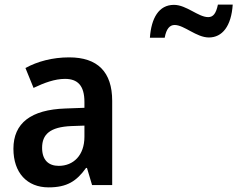

<svg xmlns="http://www.w3.org/2000/svg" viewBox="-20 -800 1026 830"><path d="M628 -637H692C699 -676 714 -692 735 -692C776 -692 829 -638 883 -638C941 -638 980 -687 986 -780H922C914 -742 902 -726 880 -726C837 -726 786 -779 732 -779C666 -779 634 -721 628 -637ZM279 -552C206 -552 141 -534 90 -506L125 -420C171 -442 217 -459 261 -459C315 -459 345 -431 345 -359V-334L263 -331C114 -326 38 -268 38 -157C38 -53 97 10 190 10C270 10 311 -17 352 -74H356L378 0H465V-364C465 -489 402 -552 279 -552ZM288 -255 345 -257V-209C345 -128 297 -83 234 -83C190 -83 162 -108 162 -161C162 -219 196 -251 288 -255Z"/></svg>

Font: Noto Sans Thai Looped SemiCondensed SemiBold
Style: Regular
Weight: 600
Width: 4
Designer: Sasikarn Vongin, Ben Mitchell
Foundry: The Fontpad Ltd
Version: Version 1.001